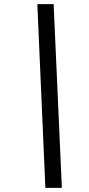

<svg xmlns="http://www.w3.org/2000/svg" viewBox="-20 -768 432 931"><path d="M161 -748H240L280 143H200Z"/></svg>

Font: IBM Plex Serif SemiBold
Style: Italic
Weight: 600
Italic angle: -14°
Designer: Mike Abbink, Paul van der Laan, Pieter van Rosmalen
Foundry: Bold Monday
Version: Version 2.5